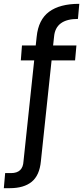

<svg xmlns="http://www.w3.org/2000/svg" viewBox="-61 -787 435 1005"><path d="M-10 198H-41L-34 119H-3Q59 119 62 57L118 -471H48L54 -549H126L131 -595Q140 -684 196 -725.5Q252 -767 354 -767L347 -688Q230 -688 222 -595L217 -549H339L332 -471H209L153 57Q146 131 105 164.5Q64 198 -10 198Z"/></svg>

Font: Ulagadi Sans
Style: Regular
Weight: 400
Designer: Ninad Kale (Devanagari), Jonny Pinhorn (Latin)
Foundry: Indian Type Foundry
Version: Version 3.01;March 29, 2020;FontCreator 12.0.0.2522 64-bit; 